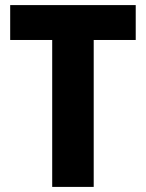

<svg xmlns="http://www.w3.org/2000/svg" viewBox="-20 -734 573 754"><path d="M348 0H185V-577H20V-714H513V-577H348Z"/></svg>

Font: Noto Sans Gurmukhi SemiCondensed ExtraBold
Style: Regular
Weight: 800
Width: 4
Designer: Jelle Bosma - Monotype Design Team
Foundry: Monotype Imaging Inc.
Version: Version 2.004; ttfautohint (v1.8.4.7-5d5b)